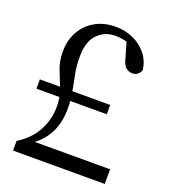

<svg xmlns="http://www.w3.org/2000/svg" viewBox="-132 -815 804 911"><g transform="rotate(20 269.5 -359.5)"><path d="M122 -74H502V0H39V-49Q100 -86 131.5 -143Q163 -200 163 -267Q163 -280 161.5 -292Q160 -304 159 -314H43V-361H145Q131 -398 115.5 -435Q100 -472 100 -524Q100 -580 125 -624.5Q150 -669 194.5 -694Q239 -719 298 -719Q346 -719 387 -700Q428 -681 454.5 -647.5Q481 -614 487 -569Q475 -538 445 -538Q425 -538 411 -551Q397 -564 389 -599L368 -670Q352 -674 338 -676Q324 -678 311 -678Q256 -678 220 -641Q184 -604 184 -527Q184 -478 192 -440Q200 -402 207 -361H398V-314H213Q214 -305 214.5 -295.5Q215 -286 215 -276Q215 -208 191 -158Q167 -108 122 -74Z"/></g></svg>

Font: Shippori Mincho TTF
Style: Regular
Weight: 400
Version: Version 2.100